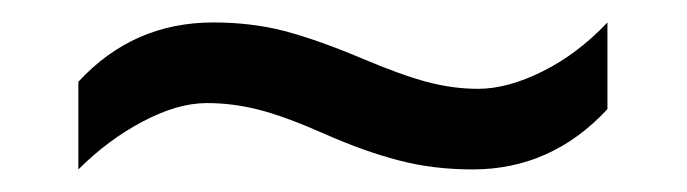

<svg xmlns="http://www.w3.org/2000/svg" viewBox="-20 -438 612 171"><path d="M164.1 -346.2Q138.2 -346.2 107.2 -329.8Q76.2 -313.5 49.8 -287.1V-365.2Q98.6 -418 169.9 -418Q204.1 -418 233.2 -410.4Q262.2 -402.8 301.8 -386.2Q337.4 -371.1 360.4 -365Q383.3 -358.9 405.8 -358.9Q432.1 -358.9 463.4 -374.5Q494.6 -390.1 521 -418V-340.8Q471.2 -287.1 400.9 -287.1Q365.7 -287.1 335 -295.2Q304.2 -303.2 269 -318.8Q233.4 -334.5 210.4 -340.3Q187.5 -346.2 164.1 -346.2Z"/></svg>

Font: NotoPenekeko
Style: Regular
Weight: 400
Designer: Monotype Design team
Foundry: Monotype Imaging Inc.
Version: Version 1.04